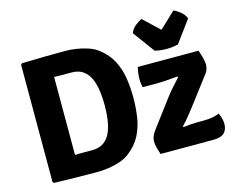

<svg xmlns="http://www.w3.org/2000/svg" viewBox="-104 -904 1310 1065"><g transform="rotate(-15 551.5 -372.0)"><path d="M630.5 -342Q630.5 -283.5 622.2 -229.2Q614 -175 590 -128Q566 -81 518 -44Q495 -26 462.8 -15Q430.5 -4 396.5 1Q362.5 6 334.5 6Q270 6 209.2 4.8Q148.5 3.5 83 2L76 -5V-678L83 -685Q147.5 -687 208.8 -688Q270 -689 334.5 -689Q362.5 -689 396.5 -683.8Q430.5 -678.5 463 -667.5Q495.5 -656.5 518 -638.5Q565.5 -601.5 589.5 -554.8Q613.5 -508 622 -454Q630.5 -400 630.5 -342ZM466 -342Q466 -380 461.2 -419.2Q456.5 -458.5 443.2 -491.2Q430 -524 403.8 -544.2Q377.5 -564.5 334.5 -564.5Q309 -564.5 285.5 -564.5Q262 -564.5 235.5 -565.5V-118Q262 -118.5 285.5 -118.5Q309 -118.5 334.5 -118.5Q377.5 -118.5 403.8 -138.8Q430 -159 443.2 -192.2Q456.5 -225.5 461.2 -264.8Q466 -304 466 -342ZM818.5 -292Q836.5 -316 859.5 -341.8Q882.5 -367.5 899.5 -386L896.5 -391Q868.5 -388 834 -385.8Q799.5 -383.5 772 -383.5H695Q689.5 -406 689.5 -431Q689.5 -449 692 -466.2Q694.5 -483.5 698 -499H1047Q1056.5 -471 1061.8 -450.5Q1067 -430 1067 -413.5Q1067 -403 1063.5 -390.2Q1060 -377.5 1052.5 -367.5L930 -206Q913 -184 893.5 -159.8Q874 -135.5 854.5 -116L857.5 -111Q900.5 -117 936.5 -117H971Q994 -117 1018.8 -120.2Q1043.5 -123.5 1064.5 -133.5Q1073 -113.5 1076.8 -99.2Q1080.5 -85 1080.5 -69Q1080.5 -38 1062 -19Q1043.5 0 997 0H695.5Q686 -27.5 682 -45Q678 -62.5 678 -76Q678 -89 683 -103.5Q688 -118 700 -134ZM811.5 -562 720 -687Q729 -711 750.5 -728Q772 -745 787 -750.5L878.5 -664L970 -750.5Q985 -745 1006.5 -728Q1028 -711 1037.5 -687L945.5 -562Q932 -558.5 914.5 -556.2Q897 -554 878.5 -554Q860 -554 842.5 -556.2Q825 -558.5 811.5 -562Z"/></g></svg>

Font: Signika SC
Style: Bold
Weight: 700
Designer: Anna Giedryś
Foundry: Anna Giedryś
Version: Version 2.000; ttfautohint (v1.8.3) -l 8 -r 50 -G 200 -x 9 -